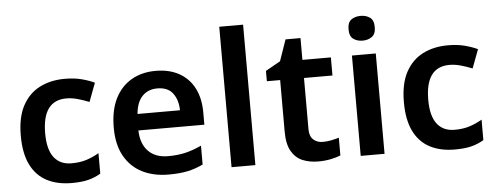

<svg xmlns="http://www.w3.org/2000/svg" viewBox="-50 -892 2677 1035"><g transform="rotate(-5 1288.0 -375.0)"><path d="M300 10Q222 10 165.5 -19.5Q109 -49 78.5 -110.5Q48 -172 48 -268Q48 -368 82 -430.5Q116 -493 175 -523Q234 -553 311 -553Q362 -553 402 -542.5Q442 -532 471 -518L433 -417Q401 -430 370 -438.5Q339 -447 310 -447Q180 -447 180 -269Q180 -182 213 -139Q246 -96 308 -96Q354 -96 389.5 -107.5Q425 -119 457 -138V-27Q425 -8 389 1Q353 10 300 10Z M802 -553Q876 -553 929 -523.5Q982 -494 1010.5 -439Q1039 -384 1039 -307V-241H682Q684 -169 722.5 -129Q761 -89 830 -89Q882 -89 924 -99Q966 -109 1011 -130V-28Q970 -8 927 1Q884 10 824 10Q744 10 682.5 -20.5Q621 -51 586 -113Q551 -175 551 -267Q551 -361 582.5 -424Q614 -487 670.5 -520Q727 -553 802 -553ZM803 -458Q753 -458 722 -426Q691 -394 685 -330H915Q914 -386 887 -422Q860 -458 803 -458Z M1294 0H1165V-760H1294Z M1667 -93Q1691 -93 1713 -97.5Q1735 -102 1755 -108V-12Q1734 -3 1702 3.5Q1670 10 1634 10Q1587 10 1549.5 -5.5Q1512 -21 1489.5 -59.5Q1467 -98 1467 -166V-445H1395V-501L1475 -546L1515 -661H1596V-543H1750V-445H1596V-167Q1596 -130 1616 -111.5Q1636 -93 1667 -93Z M1993 -543V0H1864V-543ZM1929 -752Q1958 -752 1979 -737.5Q2000 -723 2000 -685Q2000 -648 1979 -633Q1958 -618 1929 -618Q1899 -618 1878.5 -633Q1858 -648 1858 -685Q1858 -723 1878.5 -737.5Q1899 -752 1929 -752Z M2373 10Q2295 10 2238.5 -19.5Q2182 -49 2151.5 -110.5Q2121 -172 2121 -268Q2121 -368 2155 -430.5Q2189 -493 2248 -523Q2307 -553 2384 -553Q2435 -553 2475 -542.5Q2515 -532 2544 -518L2506 -417Q2474 -430 2443 -438.5Q2412 -447 2383 -447Q2253 -447 2253 -269Q2253 -182 2286 -139Q2319 -96 2381 -96Q2427 -96 2462.5 -107.5Q2498 -119 2530 -138V-27Q2498 -8 2462 1Q2426 10 2373 10Z"/></g></svg>

Font: Noto Sans Javanese SemiBold
Style: Regular
Weight: 600
Version: Version 2.004